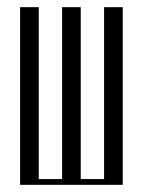

<svg xmlns="http://www.w3.org/2000/svg" viewBox="-20 -515 395 535"><path d="M36 -495H88V-16H153V-495H205V-16H270V-495H322V0H36Z"/></svg>

Font: Moniqa Cond Heading
Style: Regular
Weight: 400
Width: 3
Designer: Rajesh Rajput
Foundry: Rajesh Rajput
Version: Version 1.000